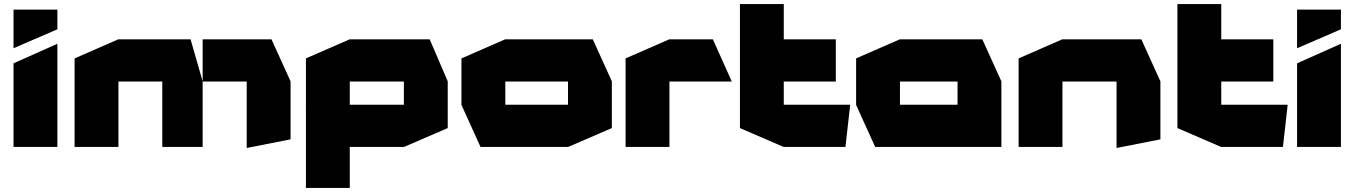

<svg xmlns="http://www.w3.org/2000/svg" viewBox="-20 -717 6610 937"><path d="M46 0V-408L259 -503H260V0ZM46 -482V-670H260V-574L47 -482Z M344 0V-432L557 -525H558V0ZM772 0V-319H969V0ZM558 -319V-525H910L969 -320V-319ZM1184 5V-319H1398V-37L1185 5ZM969 -319V-525H1305L1398 -320V-319Z M1687 -319V-525H2077L2165 -320V-319ZM1473 200V-203H1474L1687 0V200ZM1643 0 1473 -205V-206H1951V0ZM1473 -206V-432L1686 -525H1687V-206ZM1951 0V-319H2165V-92L1952 0Z M2446 -319V-525H2873L2966 -320V-319ZM2325 0 2232 -205V-206H2752V0ZM2232 -206V-432L2445 -525H2446V-206ZM2752 0V-319H2966V-92L2753 0Z M3033 0V-432L3246 -525H3247V0ZM3247 -319V-525H3459L3551 -320V-319Z M3591 -319V-697H3805V-525L3592 -319ZM3592 -319 3805 -525H4059V-319ZM3804 0 3591 -92V-319H3805V0ZM3805 0V-206H4129V-205L4106 0Z M4372 -319V-525H4774L4867 -320V-319ZM4251 0 4158 -205V-206H4653V0ZM4158 -206V-432L4371 -525H4372V-206ZM4653 0V-319H4867V0Z M4951 0V-432L5164 -525H5165V0ZM5429 5V-319H5643V-37L5430 5ZM5165 -319V-525H5550L5643 -320V-319Z M5726 -319V-697H5940V-525L5727 -319ZM5727 -319 5940 -525H6194V-319ZM5939 0 5726 -92V-319H5940V0ZM5940 0V-206H6264V-205L6241 0Z M6310 0V-408L6523 -503H6524V0ZM6310 -482V-670H6524V-574L6311 -482Z"/></svg>

Font: Foldit ExtraBold
Style: Regular
Weight: 800
Version: Version 1.003